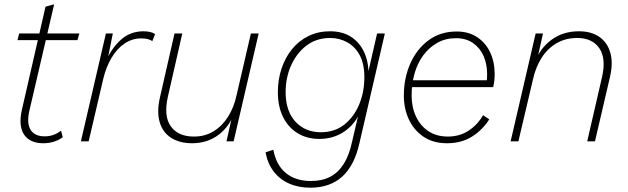

<svg xmlns="http://www.w3.org/2000/svg" viewBox="-20 -655 2913 890"><path d="M181 9Q119 9 92 -30.5Q65 -70 81 -144L191 -624L231 -635L116 -141Q103 -83 122 -53Q141 -23 187 -23Q210 -23 228.5 -30Q247 -37 263 -49L271 -19Q252 -5 229 2Q206 9 181 9ZM61 -469 69 -500H348L339 -469Z M355 0 471 -500H503L475 -360L469 -367Q495 -429 539 -469.5Q583 -510 645 -510Q661 -510 675 -507Q689 -504 699 -497L686 -464Q677 -471 663.5 -474Q650 -477 635 -477Q592 -477 557 -453Q522 -429 497 -387Q472 -345 459 -291L391 0Z M870 9Q813 9 773.5 -16Q734 -41 720 -89.5Q706 -138 722 -206L789 -500H825L758 -206Q738 -116 772 -69Q806 -22 879 -22Q931 -22 971 -47Q1011 -72 1037.5 -114.5Q1064 -157 1076 -211L1143 -500H1179L1063 0H1030L1059 -131L1065 -129Q1042 -66 991 -28.5Q940 9 870 9Z M1418 215Q1363 215 1319.5 195.5Q1276 176 1248 139Q1220 102 1211 51L1247 39Q1260 110 1305 147Q1350 184 1421 184Q1473 184 1510.5 164.5Q1548 145 1573.5 104.5Q1599 64 1612 2L1647 -148L1648 -134Q1627 -81 1577 -46Q1527 -11 1460 -11Q1404 -11 1360.5 -37Q1317 -63 1292.5 -112Q1268 -161 1268 -228Q1268 -286 1285 -337Q1302 -388 1333.5 -427Q1365 -466 1410 -488Q1455 -510 1510 -510Q1573 -510 1615 -479Q1657 -448 1675.5 -394.5Q1694 -341 1685 -276L1678 -282L1728 -500H1764L1646 9Q1623 112 1566.5 163.5Q1510 215 1418 215ZM1468 -42Q1531 -42 1576 -77.5Q1621 -113 1645 -171Q1669 -229 1669 -297Q1669 -359 1647.5 -399Q1626 -439 1589.5 -459Q1553 -479 1511 -479Q1447 -479 1401 -444Q1355 -409 1329.5 -352Q1304 -295 1304 -228Q1304 -141 1349 -91.5Q1394 -42 1468 -42Z M2052 9Q1988 9 1943.5 -21Q1899 -51 1875.5 -101Q1852 -151 1852 -212Q1852 -292 1881.5 -359.5Q1911 -427 1966 -468Q2021 -509 2097 -509Q2152 -509 2191.5 -483Q2231 -457 2252 -412.5Q2273 -368 2273 -312Q2273 -298 2271.5 -282.5Q2270 -267 2266 -251H1871L1872 -283H2249L2235 -272Q2237 -284 2237.5 -293Q2238 -302 2238 -311Q2238 -358 2221.5 -395.5Q2205 -433 2172.5 -455.5Q2140 -478 2094 -478Q2045 -478 2007 -456.5Q1969 -435 1942 -398.5Q1915 -362 1901.5 -314Q1888 -266 1888 -212Q1888 -158 1908.5 -114.5Q1929 -71 1966.5 -46.5Q2004 -22 2056 -22Q2111 -22 2152.5 -49.5Q2194 -77 2219 -121L2248 -102Q2218 -54 2169 -22.5Q2120 9 2052 9Z M2347 0 2463 -500H2497L2468 -369L2462 -371Q2484 -432 2537 -471Q2590 -510 2664 -510Q2720 -510 2757.5 -484.5Q2795 -459 2809 -411Q2823 -363 2807 -296L2738 0H2702L2770 -295Q2791 -384 2758 -431.5Q2725 -479 2656 -479Q2601 -479 2559 -454Q2517 -429 2490 -386Q2463 -343 2451 -289L2383 0Z"/></svg>

Font: Kantumruy Pro ExtraLight
Style: Italic
Weight: 250
Italic angle: -13°
Version: Version 1.002